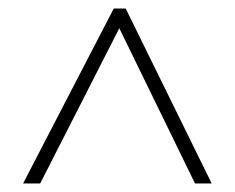

<svg xmlns="http://www.w3.org/2000/svg" viewBox="-20 -737 550 449"><path d="M34 -308 246 -717H274L475 -308H436L259 -671L74 -308Z"/></svg>

Font: Noto Sans Arabic SemCond ExtLt
Style: Regular
Weight: 200
Width: 4
Designer: Monotype Design Team, Nadine Chahine, Nizar Qandah and Khaled Hosny
Foundry: Monotype Imaging Inc.
Version: Version 2.012; ttfautohint (v1.8.4.7-5d5b)